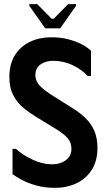

<svg xmlns="http://www.w3.org/2000/svg" viewBox="-20 -890 513 922"><path d="M448 -179Q448 -119 422 -76.5Q396 -34 349.5 -11Q303 12 243 12Q194 12 153.5 0.5Q113 -11 83.5 -27Q54 -43 40 -54V-175H57Q88 -146 136 -123.5Q184 -101 229 -101Q255 -101 276 -109.5Q297 -118 310 -134Q323 -150 323 -174Q323 -206 304.5 -227Q286 -248 248 -271L153 -329Q123 -347 93.5 -371Q64 -395 44.5 -431.5Q25 -468 25 -520Q25 -583 52 -625.5Q79 -668 124.5 -689.5Q170 -711 225 -711Q271 -711 307.5 -701.5Q344 -692 372 -677.5Q400 -663 417 -646V-525H401Q372 -557 328 -577.5Q284 -598 235 -598Q199 -598 174.5 -580.5Q150 -563 150 -530Q150 -498 175.5 -474Q201 -450 239 -427L331 -369Q365 -348 391.5 -322Q418 -296 433 -261.5Q448 -227 448 -179ZM197 -754 121 -862V-870H159L228 -800H238L307 -870H345V-862L269 -754Z"/></svg>

Font: Phudu Medium
Style: Regular
Weight: 500
Version: Version 1.005;gftools[0.9.23]